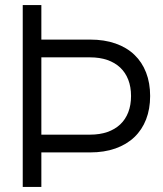

<svg xmlns="http://www.w3.org/2000/svg" viewBox="-20 -740 644 760"><path d="M143.7 0V-136.7H336.7Q392.7 -136.7 436.9 -152.3Q481.2 -168 511.8 -197.1Q542.3 -226.2 558.3 -267.4Q574.3 -308.7 574.3 -360Q574.3 -411.5 558.3 -452.8Q542.3 -494.2 511.9 -523.2Q481.5 -552.3 437.2 -567.8Q393 -583.3 336.7 -583.3H143.7V-720H70V0ZM143.7 -513H336.3Q374.7 -513 404.8 -502.6Q434.8 -492.2 455.8 -472.5Q476.7 -452.8 487.7 -424.4Q498.7 -396 498.7 -360Q498.7 -324 487.7 -295.6Q476.7 -267.2 455.8 -247.5Q434.8 -227.8 404.8 -217.4Q374.7 -207 336.3 -207H143.7Z"/></svg>

Font: Vela Sans GX ExtLt
Style: Regular
Weight: 200
Designer: Principal design: Mikhail Sharanda - project Manrope.
Design modification: Ravid Balaliev
Foundry: Mikhail Sharanda
Version: Version 1.001